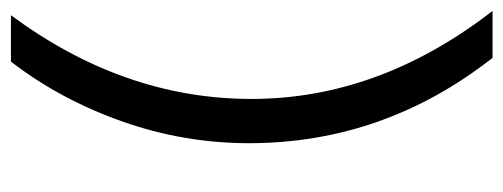

<svg xmlns="http://www.w3.org/2000/svg" viewBox="-312 -436 943 360"><g transform="rotate(-90 160.0 -255.5)"><path d="M72 -261Q72 -383 113 -499Q154 -615 225 -707H312Q155 -495 155 -256Q155 -17 320 196H232Q72 -8 72 -261Z"/></g></svg>

Font: Hind Vadodara
Style: Regular
Weight: 400
Designer: Hitesh Malaviya
Foundry: Indian Type Foundry
Version: Version 0.702;PS 1.0;hotconv 1.0.81;makeotf.lib2.5.63406